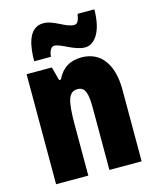

<svg xmlns="http://www.w3.org/2000/svg" viewBox="-115 -852 760 932"><g transform="rotate(-15 264.5 -386.0)"><path d="M102 -604H186C189 -640 204 -652 215 -652C248 -652 306 -605 358 -605C409 -605 449 -663 449 -772H365C360 -741 353 -724 336 -724C291 -724 247 -771 191 -771C111 -771 102 -666 102 -604ZM328 -563C269 -563 229 -537 204 -485H195L177 -553H50V0H212V-253C212 -378 224 -419 270 -419C310 -419 318 -381 318 -308V0H480V-360C480 -489 424 -563 328 -563Z"/></g></svg>

Font: Noto Sans Armenian ExtraCondensed Black
Style: Regular
Weight: 900
Width: 2
Designer: Monotype Design Team
Foundry: Monotype Imaging Inc.
Version: Version 2.008